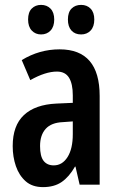

<svg xmlns="http://www.w3.org/2000/svg" viewBox="-20 -756 489 786"><path d="M224 -554Q388 -554 388 -363V0H306L289 -74H287Q263 -32 232.5 -11Q202 10 156 10Q112 10 85 -14Q58 -38 45 -76Q32 -114 32 -158Q32 -242 78 -285Q124 -328 211 -332L278 -335V-366Q278 -413 262.5 -438Q247 -463 213 -463Q166 -463 104 -428L69 -510Q141 -554 224 -554ZM237 -256Q190 -254 167 -228.5Q144 -203 144 -158Q144 -116 158.5 -97.5Q173 -79 200 -79Q235 -79 256.5 -113Q278 -147 278 -207V-259ZM95 -676Q95 -706 110 -721Q125 -736 148 -736Q172 -736 187 -720.5Q202 -705 202 -676Q202 -647 187 -631Q172 -615 148 -615Q125 -615 110 -631Q95 -647 95 -676ZM258 -676Q258 -706 273 -721Q288 -736 312 -736Q336 -736 351 -720.5Q366 -705 366 -676Q366 -647 351 -631Q336 -615 312 -615Q287 -615 272.5 -631Q258 -647 258 -676Z"/></svg>

Font: Noto Sans Tamil ExtraCondensed SemiBold
Style: Regular
Weight: 600
Width: 2
Designer: Jelle Bosma - Monotype Design Team
Foundry: Monotype Imaging Inc.
Version: Version 2.004; ttfautohint (v1.8.4.7-5d5b)